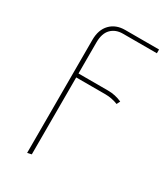

<svg xmlns="http://www.w3.org/2000/svg" viewBox="-178 -603 775 884"><g transform="rotate(30 209.0 -161.0)"><path d="M221 -499Q182 -499 158.5 -475Q135 -451 135 -403V-238H292Q331 -238 366 -222L357 -204Q324 -217 290 -217H135V192L113 197V-404Q113 -458 142.5 -488.5Q172 -519 221 -519H401V-499Z"/></g></svg>

Font: FiraGO Thin
Style: Regular
Weight: 100
Designer: bBox Type
Foundry: bBox Type GmbH
Version: Version 1.001;PS 001.001;hotconv 1.0.88;makeotf.lib2.5.64775